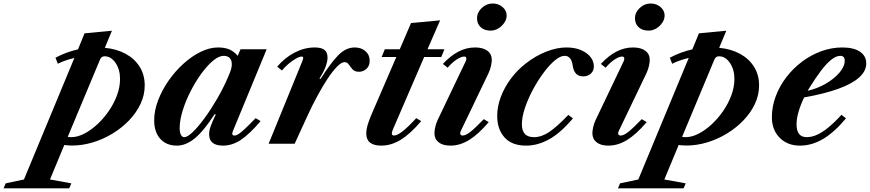

<svg xmlns="http://www.w3.org/2000/svg" viewBox="-233 -798 4830 1066"><path d="M-213 247.5 -201.5 220 -100 198.5 180 -476.5Q154 -470 130.5 -462Q107 -454 88 -444L75 -477.5Q107 -494.5 138 -505.8Q169 -517 200 -524L236.5 -613L388.5 -627.5L349 -532.5Q414.5 -526.5 464.5 -499.2Q514.5 -472 542.5 -427.2Q570.5 -382.5 570.5 -323.5Q570.5 -270 547 -220.5Q523.5 -171 483 -129Q442.5 -87 390.8 -55.8Q339 -24.5 281.5 -7.2Q224 10 167.5 10Q155.5 10 144.2 9Q133 8 124 7L44.5 198.5L163 220L151.5 247.5ZM163 -36.5Q196.5 -36.5 233.5 -55.2Q270.5 -74 306 -106.5Q341.5 -139 370.2 -180.5Q399 -222 416.2 -268Q433.5 -314 433.5 -359.5Q433.5 -412 408.5 -448.8Q383.5 -485.5 348 -485.5Q337.5 -485.5 331.8 -480.5Q326 -475.5 322 -466.5L143 -38Q147.5 -37.5 152.8 -37Q158 -36.5 163 -36.5Z M749.5 10.5Q690.5 10.5 656.8 -27.2Q623 -65 623 -130Q623 -183.5 644.5 -240.2Q666 -297 702.5 -349.5Q739 -402 785 -443.8Q831 -485.5 880.8 -510Q930.5 -534.5 977.5 -534.5Q1014.5 -534.5 1040.5 -523.5Q1066.5 -512.5 1086.5 -488L1102.5 -524.5H1247.5L1059 -67.5Q1055 -57.5 1057.5 -51.5Q1060 -45.5 1068.5 -45.5Q1078.5 -45.5 1091.2 -53.5Q1104 -61.5 1126.2 -82.2Q1148.5 -103 1186.5 -142L1214 -125.5Q1150.5 -51.5 1103 -20.5Q1055.5 10.5 1005.5 10.5Q928 10.5 928 -52.5Q928 -73 937 -98Q946 -123 965 -162.5L958.5 -164Q898 -70.5 848.5 -30Q799 10.5 749.5 10.5ZM790.5 -36.5Q808 -36.5 838 -65.5Q868 -94.5 903.2 -142.8Q938.5 -191 972.8 -250Q1007 -309 1032.5 -368.5Q1045.5 -398 1049.8 -413.2Q1054 -428.5 1054 -441Q1054 -464 1042.2 -476Q1030.5 -488 1008.5 -488Q982 -488 949.5 -460.8Q917 -433.5 884.5 -388.8Q852 -344 824.8 -290.5Q797.5 -237 781 -183.5Q764.5 -130 764.5 -86.5Q764.5 -63.5 771.2 -50Q778 -36.5 790.5 -36.5Z M1258.5 0 1444.5 -456Q1447.5 -463.5 1449 -468.5Q1450.5 -473.5 1450.5 -476.5Q1450.5 -484 1441.5 -484Q1430 -484 1409.8 -472.5Q1389.5 -461 1368.5 -443.2Q1347.5 -425.5 1332.5 -406.5L1306 -428Q1349 -478.5 1403.5 -506.5Q1458 -534.5 1514 -534.5Q1551.5 -534.5 1568.5 -521Q1585.5 -507.5 1585.5 -478Q1585.5 -458 1575.5 -429.5Q1565.5 -401 1540.5 -361.5L1547 -360Q1598.5 -442 1642 -488.2Q1685.5 -534.5 1736.5 -534.5Q1772.5 -534.5 1796 -514Q1819.5 -493.5 1819.5 -460.5Q1819.5 -431.5 1801.2 -415.5Q1783 -399.5 1760 -399.5Q1736.5 -399.5 1724.5 -413Q1712.5 -426.5 1703.5 -439.8Q1694.5 -453 1680 -453Q1662.5 -453 1637.5 -427.2Q1612.5 -401.5 1584.2 -358.5Q1556 -315.5 1527.5 -262.5Q1499 -209.5 1474 -155L1403 0Z M1884 10.5Q1800.5 10.5 1800.5 -57Q1800.5 -70.5 1803.8 -86.8Q1807 -103 1814.8 -124.5Q1822.5 -146 1835 -175L1967.5 -481.5H1886L1903.5 -524.5H1986.5L2049 -670L2210.5 -685L2140.5 -524.5H2234.5L2217 -481.5H2122L1954 -92Q1950.5 -84 1948.2 -78.5Q1946 -73 1944.8 -69.2Q1943.5 -65.5 1943 -62.8Q1942.5 -60 1942.5 -57.5Q1942.5 -45.5 1954.5 -45.5Q1972 -45.5 2002 -68.8Q2032 -92 2078 -142L2105.5 -125.5Q2045 -54.5 1992 -22Q1939 10.5 1884 10.5Z M2267.5 10.5Q2225.5 10.5 2202.2 -8Q2179 -26.5 2179 -58.5Q2179 -72 2183.5 -92.5Q2188 -113 2197.5 -133L2351.5 -455.5Q2355 -462.5 2355.5 -466.8Q2356 -471 2356 -474Q2356 -484 2344 -484Q2327 -484 2301.2 -466.8Q2275.5 -449.5 2252.5 -422L2226 -443Q2267.5 -488 2311.8 -511.2Q2356 -534.5 2404.5 -534.5Q2449 -534.5 2473.2 -516Q2497.5 -497.5 2497.5 -465Q2497.5 -452 2493 -431.8Q2488.5 -411.5 2479 -391L2326.5 -73Q2323 -66.5 2322.5 -63.5Q2322 -60.5 2322 -58Q2322 -45.5 2336.5 -45.5Q2352.5 -45.5 2378.2 -65.5Q2404 -85.5 2453 -136.5L2480.5 -120Q2423 -52.5 2372 -21Q2321 10.5 2267.5 10.5ZM2490.5 -628Q2456.5 -628 2436 -646.8Q2415.5 -665.5 2415.5 -696.5Q2415.5 -729 2441.8 -753.8Q2468 -778.5 2502.5 -778.5Q2534.5 -778.5 2557.2 -759Q2580 -739.5 2580 -712Q2580 -691 2567 -671.8Q2554 -652.5 2533.8 -640.2Q2513.5 -628 2490.5 -628Z M2688 10.5Q2609 10.5 2568.2 -35Q2527.5 -80.5 2527.5 -154.5Q2527.5 -206 2547.2 -259Q2567 -312 2602.5 -360.2Q2638 -408.5 2686 -445.5Q2741 -488.5 2800.2 -511.5Q2859.5 -534.5 2911 -534.5Q2978 -534.5 3021 -504.2Q3064 -474 3064 -428Q3064 -404.5 3047.2 -389.2Q3030.5 -374 3004 -374Q2956 -374 2947 -432Q2943 -461 2931.8 -474.5Q2920.5 -488 2901.5 -488Q2877.5 -488 2846.5 -461.8Q2815.5 -435.5 2783.8 -392.5Q2752 -349.5 2725 -298.8Q2698 -248 2681.2 -197.8Q2664.5 -147.5 2664.5 -107.5Q2664.5 -73.5 2680.5 -55Q2696.5 -36.5 2732 -36.5Q2773.5 -36.5 2816.2 -65.2Q2859 -94 2922.5 -160L2948 -140.5Q2880 -60.5 2816.5 -25Q2753 10.5 2688 10.5Z M3144.5 10.5Q3102.5 10.5 3079.2 -8Q3056 -26.5 3056 -58.5Q3056 -72 3060.5 -92.5Q3065 -113 3074.5 -133L3228.5 -455.5Q3232 -462.5 3232.5 -466.8Q3233 -471 3233 -474Q3233 -484 3221 -484Q3204 -484 3178.2 -466.8Q3152.5 -449.5 3129.5 -422L3103 -443Q3144.5 -488 3188.8 -511.2Q3233 -534.5 3281.5 -534.5Q3326 -534.5 3350.2 -516Q3374.5 -497.5 3374.5 -465Q3374.5 -452 3370 -431.8Q3365.5 -411.5 3356 -391L3203.5 -73Q3200 -66.5 3199.5 -63.5Q3199 -60.5 3199 -58Q3199 -45.5 3213.5 -45.5Q3229.5 -45.5 3255.2 -65.5Q3281 -85.5 3330 -136.5L3357.5 -120Q3300 -52.5 3249 -21Q3198 10.5 3144.5 10.5ZM3367.5 -628Q3333.5 -628 3313 -646.8Q3292.5 -665.5 3292.5 -696.5Q3292.5 -729 3318.8 -753.8Q3345 -778.5 3379.5 -778.5Q3411.5 -778.5 3434.2 -759Q3457 -739.5 3457 -712Q3457 -691 3444 -671.8Q3431 -652.5 3410.8 -640.2Q3390.5 -628 3367.5 -628Z M3198 247.5 3209.5 220 3311 198.5 3591 -476.5Q3565 -470 3541.5 -462Q3518 -454 3499 -444L3486 -477.5Q3518 -494.5 3549 -505.8Q3580 -517 3611 -524L3647.5 -613L3799.5 -627.5L3760 -532.5Q3825.5 -526.5 3875.5 -499.2Q3925.5 -472 3953.5 -427.2Q3981.5 -382.5 3981.5 -323.5Q3981.5 -270 3958 -220.5Q3934.5 -171 3894 -129Q3853.5 -87 3801.8 -55.8Q3750 -24.5 3692.5 -7.2Q3635 10 3578.5 10Q3566.5 10 3555.2 9Q3544 8 3535 7L3455.5 198.5L3574 220L3562.5 247.5ZM3574 -36.5Q3607.5 -36.5 3644.5 -55.2Q3681.5 -74 3717 -106.5Q3752.5 -139 3781.2 -180.5Q3810 -222 3827.2 -268Q3844.5 -314 3844.5 -359.5Q3844.5 -412 3819.5 -448.8Q3794.5 -485.5 3759 -485.5Q3748.5 -485.5 3742.8 -480.5Q3737 -475.5 3733 -466.5L3554 -38Q3558.5 -37.5 3563.8 -37Q3569 -36.5 3574 -36.5Z M4208 10.5Q4139 10.5 4095.8 -33.2Q4052.5 -77 4052.5 -147Q4052.5 -206.5 4073.8 -263.2Q4095 -320 4132.5 -369Q4170 -418 4219.5 -455.2Q4269 -492.5 4326.2 -513.5Q4383.5 -534.5 4444 -534.5Q4506.5 -534.5 4541.5 -511Q4576.5 -487.5 4576.5 -446Q4576.5 -404 4538 -368.8Q4499.5 -333.5 4422.8 -305.5Q4346 -277.5 4231.5 -257Q4211.5 -215.5 4200.5 -177Q4189.5 -138.5 4189.5 -107.5Q4189.5 -36.5 4246 -36.5Q4273.5 -36.5 4302.8 -49.5Q4332 -62.5 4365.5 -89.8Q4399 -117 4439 -160.5L4464 -141Q4400 -64 4337.5 -26.8Q4275 10.5 4208 10.5ZM4251 -294Q4304.5 -306 4351.5 -333.2Q4398.5 -360.5 4427.8 -394.8Q4457 -429 4457 -461Q4457 -488 4432.5 -488Q4408.5 -488 4381 -465.5Q4353.5 -443 4324.2 -404Q4295 -365 4264.5 -316Z"/></svg>

Font: Libre Caslon Text
Style: Italic
Weight: 400
Italic angle: -22.583°
Designer: Pablo Impallari, Rodrigo Fuenzalida, Katja Schimmel
Foundry: Pablo Impallari, Rodrigo Fuenzalida
Version: Version 2.000